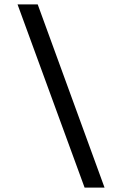

<svg xmlns="http://www.w3.org/2000/svg" viewBox="-20 -776 557 876"><path d="M152 -756H60L366 80H457Z"/></svg>

Font: Raigarh
Style: Regular
Weight: 400
Designer: jaikishan Patel
Foundry: MagicType
Version: Version 1.000;FEAKit 1.0